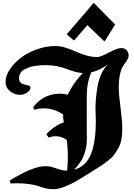

<svg xmlns="http://www.w3.org/2000/svg" viewBox="-20 -1162 945 1354"><path d="M450.2 -919.9 502 -876 596.2 -984.9 716.8 -869.1 792 -988.8 641.1 -1142.1ZM194.8 -543.9Q194.8 -524.4 170.7 -508.8Q146.5 -493.2 121.1 -493.2Q82 -493.2 50.5 -519Q19 -544.9 19 -585Q19 -626 48.1 -670.7Q77.1 -715.3 124.3 -752.2Q171.4 -789.1 237.5 -813.2Q303.7 -837.4 372.1 -837.4Q405.3 -837.4 444.3 -825.2Q483.4 -813 513.9 -798.6Q544.4 -784.2 585.4 -772Q626.5 -759.8 663.1 -759.8Q684.1 -759.8 715.3 -775.4Q746.6 -791 779.5 -806.9Q812.5 -822.8 837.4 -822.8Q861.8 -822.8 874.5 -806.9Q887.2 -791 887.2 -771Q887.2 -756.3 880.1 -743.9Q873 -731.4 862.8 -718.3Q852.5 -705.1 842 -686Q831.5 -667 824.5 -630.1Q817.4 -593.3 817.4 -542.5Q817.4 -501 829.8 -403.8Q842.3 -306.6 842.3 -257.3Q842.3 -214.4 836.4 -180.4Q830.6 -146.5 814.5 -117.7Q798.3 -88.9 783.9 -69.3Q769.5 -49.8 737.3 -25.4Q705.1 -1 683.1 13.2Q661.1 27.3 615.2 55.7Q576.2 79.6 555.2 92.8Q427.7 172.4 355 172.4Q328.1 172.4 301.5 165.8Q274.9 159.2 254.2 151.4Q233.4 143.6 191.9 137Q150.4 130.4 96.7 130.4Q72.8 130.4 55.2 131.8L47.9 111.8Q63.5 101.6 83.7 89.8Q104 78.1 144 57.4Q184.1 36.6 226.6 23.2Q269 9.8 301.8 9.8Q333.5 9.8 376.2 25.4Q418.9 41 447.3 41H453.6Q464.8 -71.8 450.7 -175.3Q415 -201.2 373 -201.2Q347.7 -201.2 323.2 -191.9Q320.8 -195.8 315.2 -203.4Q309.6 -210.9 307.1 -214.8Q327.1 -239.7 362.3 -264.4Q397.5 -289.1 429.7 -298.8Q424.8 -329.6 424.8 -351.1V-355Q330.6 -418.5 220.2 -388.2L213.9 -405.8Q258.3 -465.3 324.5 -488.3Q390.6 -511.2 457.5 -493.7Q493.7 -573.2 563.5 -647Q536.1 -647.9 505.1 -657Q474.1 -666 449.5 -676Q424.8 -686 385.5 -694.3Q346.2 -702.6 303.7 -702.6Q287.1 -702.6 270.8 -701.7Q254.4 -700.7 231 -697.8Q207.5 -694.8 188.5 -688.2Q169.4 -681.6 151.9 -672.1Q134.3 -662.6 124.3 -646.7Q114.3 -630.9 114.3 -610.8Q114.3 -592.8 122.6 -582.3Q130.9 -571.8 142.6 -568.4Q154.3 -564.9 166.3 -563Q178.2 -561 186.5 -556.9Q194.8 -552.7 194.8 -543.9ZM502.4 34.7Q581.5 15.1 618.7 -68.8Q655.8 -152.8 655.8 -313Q655.8 -326.2 654.5 -352.8Q653.3 -379.4 653.3 -393.1Q653.3 -429.7 656.5 -467Q659.7 -504.4 668 -553Q676.3 -601.6 696 -643.6Q715.8 -685.5 744.1 -710Q686.5 -666 624 -652.3Q591.8 -578.6 591.8 -484.9V-243.2Q591.8 -235.8 592.3 -215.1Q592.8 -194.3 592.8 -183.3Q592.8 -172.4 591.1 -151.4Q589.4 -130.4 586.2 -116.2Q583 -102.1 576.4 -80.8Q569.8 -59.6 560.5 -42.5Q551.3 -25.4 536.4 -4.9Q521.5 15.6 502.4 34.7Z"/></svg>

Font: KJV1611
Style: Regular
Weight: 400
Version: Version 3.6.1